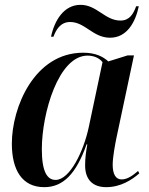

<svg xmlns="http://www.w3.org/2000/svg" viewBox="-20 -764 616 794"><path d="M435 -608C505 -608 540 -672 554 -738H543C531 -705 515 -679 478 -679C414 -679 381 -744 313 -744C244 -744 205 -679 191 -612H201C211 -639 229 -673 270 -673C332 -673 364 -608 435 -608ZM163 10C241 10 295 -45 338 -167H341C336 -137 332 -113 332 -80C332 -20 365 10 419 10C479 10 525 -20 556 -47L551 -57C528 -37 506 -22 483 -22C459 -22 446 -43 446 -83C446 -113 456 -168 462 -196L534 -535H508L428 -510C406 -530 375 -546 324 -546C122 -546 29 -320 29 -170C29 -60 72 10 163 10ZM210 -20C176 -20 153 -52 153 -147C153 -296 222 -534 342 -534C367 -534 390 -525 404 -507L347 -238C326 -139 269 -20 210 -20Z"/></svg>

Font: Noto Serif Display SemiCondensed SemiBold
Style: Italic
Weight: 600
Width: 4
Italic angle: -12°
Designer: Monotype Design Team
Foundry: Monotype Imaging Inc.
Version: Version 2.009